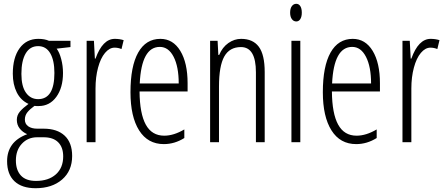

<svg xmlns="http://www.w3.org/2000/svg" viewBox="-20 -743 2325 1003"><path d="M348.1 -529.8V-497.1L275.9 -488.8Q290.5 -469.7 299.8 -434.3Q309.1 -398.9 309.1 -361.8Q309.1 -284.7 274.2 -236.8Q239.3 -189 182.1 -189H170.4L160.2 -189.9Q136.7 -173.3 123.3 -156.7Q109.9 -140.1 109.9 -118.2Q109.9 -95.7 127.4 -83.3Q145 -70.8 174.8 -70.8H208Q278.8 -70.8 317.9 -34.2Q356.9 2.4 356.9 71.8Q356.9 149.4 304.4 194.8Q252 240.2 166 240.2Q94.2 240.2 55.7 203.9Q17.1 167.5 17.1 99.1Q17.1 49.3 42.5 13.9Q67.9 -21.5 122.1 -42Q97.7 -52.7 82.8 -71.8Q67.9 -90.8 67.9 -117.2Q67.9 -141.1 83.7 -159.9Q99.6 -178.7 128.9 -200.2Q88.4 -218.8 67.6 -260.3Q46.9 -301.8 46.9 -357.9Q46.9 -442.4 82.5 -491.2Q118.2 -540 180.2 -540Q213.4 -540 235.8 -529.8ZM63 95.2Q63 145.5 89.1 173.8Q115.2 202.1 168 202.1Q233.4 202.1 271.7 168Q310.1 133.8 310.1 74.2Q310.1 26.4 283.9 0.2Q257.8 -25.9 208 -25.9H173.8Q126 -25.9 94.5 7.6Q63 41 63 95.2ZM91.8 -356.9Q91.8 -292 115.7 -258.5Q139.6 -225.1 179.2 -225.1Q264.2 -225.1 264.2 -361.8Q264.2 -427.7 242.4 -464.8Q220.7 -502 179.2 -502Q136.7 -502 114.3 -463.9Q91.8 -425.8 91.8 -356.9Z M579.6 -540Q604.5 -540 626 -533.2L614.7 -486.8Q597.2 -494.1 578.6 -494.1Q551.8 -494.1 528.6 -466.6Q505.4 -439 492.2 -389.6Q479 -340.3 479 -280.8V0H432.6V-529.8H470.7L475.6 -437H479Q516.1 -540 579.6 -540Z M835.9 9.8Q752 9.8 706.8 -61.8Q661.6 -133.3 661.6 -261.2Q661.6 -397 701.9 -468.5Q742.2 -540 817.9 -540Q883.8 -540 921.9 -477.3Q960 -414.6 960 -308.1V-265.1H709Q710 -149.4 741.7 -91.8Q773.4 -34.2 837.9 -34.2Q887.7 -34.2 942.9 -66.9V-22Q892.1 9.8 835.9 9.8ZM814.9 -498Q719.2 -498 710 -307.1H913.6Q913.6 -394.5 887 -446.3Q860.4 -498 814.9 -498Z M1316.9 0V-365.2Q1316.9 -497.1 1238.8 -497.1Q1179.2 -497.1 1151.6 -447.8Q1124 -398.4 1124 -291V0H1077.6V-529.8H1116.7L1120.6 -456.1H1125Q1141.6 -496.1 1172.9 -518.1Q1204.1 -540 1239.7 -540Q1301.3 -540 1332 -498.8Q1362.8 -457.5 1362.8 -366.2V0Z M1548.8 0H1502.4V-529.8H1548.8ZM1495.6 -676.8Q1495.6 -698.7 1504.6 -710.9Q1513.7 -723.1 1527.8 -723.1Q1541 -723.1 1548.8 -710.9Q1556.6 -698.7 1556.6 -676.8Q1556.6 -655.8 1548.8 -643.3Q1541 -630.9 1527.8 -630.9Q1513.7 -630.9 1504.6 -643.3Q1495.6 -655.8 1495.6 -676.8Z M1840.8 9.8Q1756.8 9.8 1711.7 -61.8Q1666.5 -133.3 1666.5 -261.2Q1666.5 -397 1706.8 -468.5Q1747.1 -540 1822.8 -540Q1888.7 -540 1926.8 -477.3Q1964.8 -414.6 1964.8 -308.1V-265.1H1713.9Q1714.8 -149.4 1746.6 -91.8Q1778.3 -34.2 1842.8 -34.2Q1892.6 -34.2 1947.8 -66.9V-22Q1897 9.8 1840.8 9.8ZM1819.8 -498Q1724.1 -498 1714.8 -307.1H1918.5Q1918.5 -394.5 1891.8 -446.3Q1865.2 -498 1819.8 -498Z M2229.5 -540Q2254.4 -540 2275.9 -533.2L2264.6 -486.8Q2247.1 -494.1 2228.5 -494.1Q2201.7 -494.1 2178.5 -466.6Q2155.3 -439 2142.1 -389.6Q2128.9 -340.3 2128.9 -280.8V0H2082.5V-529.8H2120.6L2125.5 -437H2128.9Q2166 -540 2229.5 -540Z"/></svg>

Font: TypoPRO Open Sans Condensed
Style: Regular
Weight: 300
Width: 3
Foundry: Ascender Corporation
Version: Version 1.10